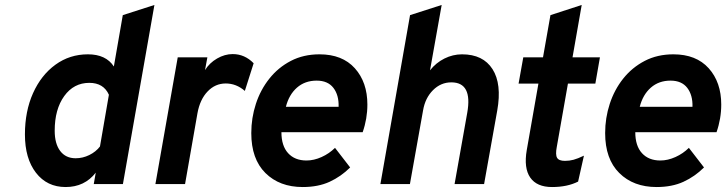

<svg xmlns="http://www.w3.org/2000/svg" viewBox="-20 -742 2928 774"><path d="M244.5 12Q169.5 12 125 -45.5Q80.5 -103 80.5 -200Q80.5 -293.5 113.2 -366.5Q146 -439.5 203.5 -481.2Q261 -523 334.5 -523Q407 -523 439 -474L475 -681L602.5 -722L475.5 0H358L366 -46Q321 12 244.5 12ZM285 -104Q313.5 -104 340 -117Q366.5 -130 383 -151.5L419 -360Q397.5 -408 340 -408Q277.5 -408 239 -354.8Q200.5 -301.5 200.5 -215Q200.5 -162.5 222.8 -133.2Q245 -104 285 -104Z M606.5 0 696.5 -511H816L806.5 -459.5Q824.5 -488.5 855.2 -506.2Q886 -524 918 -524Q966.5 -524 1002.5 -487L967 -375.5Q932.5 -405.5 890 -405.5Q847.5 -405.5 816.8 -373.2Q786 -341 776 -285.5L726 0Z M1200.5 12Q1107 12 1050 -44.5Q993 -101 993 -205.5Q993 -266.5 1011.5 -323.2Q1030 -380 1065.8 -425Q1101.5 -470 1152.5 -496.5Q1203.5 -523 1268 -523Q1360 -523 1410.5 -466.8Q1461 -410.5 1461 -320.5Q1461 -263.5 1442 -209H1114.5Q1114.5 -154 1141.5 -124.5Q1168.5 -95 1215.5 -95Q1245.5 -95 1276.5 -109Q1307.5 -123 1330.5 -146L1391.5 -67Q1355 -30.5 1308.8 -9.2Q1262.5 12 1200.5 12ZM1132.5 -311.5H1345Q1346.5 -358.5 1324 -387.8Q1301.5 -417 1256.5 -417Q1209.5 -417 1177.2 -388.8Q1145 -360.5 1132.5 -311.5Z M1513.5 0 1633 -681 1760.5 -722 1713.5 -458.5Q1737.5 -489 1771.5 -506Q1805.5 -523 1842.5 -523Q1927.5 -523 1965.5 -463.2Q2003.5 -403.5 1984.5 -296.5L1931.5 0H1812.5L1863.5 -287Q1885.5 -410 1799.5 -410Q1757 -410 1725.5 -378.5Q1694 -347 1685.5 -297L1632.5 0Z M2205.5 12Q2144 12 2117.5 -26.2Q2091 -64.5 2103.5 -137L2150.5 -405H2070.5L2089.5 -511H2169L2199 -681L2325 -722L2288 -511H2398.5L2380 -405H2269.5L2224.5 -149.5Q2218.5 -118 2225.8 -105.8Q2233 -93.5 2257.5 -93.5Q2275.5 -93.5 2292.2 -98Q2309 -102.5 2334 -114.5L2310.5 -10Q2267 12 2205.5 12Z M2627 12Q2533.5 12 2476.5 -44.5Q2419.5 -101 2419.5 -205.5Q2419.5 -266.5 2438 -323.2Q2456.5 -380 2492.2 -425Q2528 -470 2579 -496.5Q2630 -523 2694.5 -523Q2786.5 -523 2837 -466.8Q2887.5 -410.5 2887.5 -320.5Q2887.5 -263.5 2868.5 -209H2541Q2541 -154 2568 -124.5Q2595 -95 2642 -95Q2672 -95 2703 -109Q2734 -123 2757 -146L2818 -67Q2781.5 -30.5 2735.2 -9.2Q2689 12 2627 12ZM2559 -311.5H2771.5Q2773 -358.5 2750.5 -387.8Q2728 -417 2683 -417Q2636 -417 2603.8 -388.8Q2571.5 -360.5 2559 -311.5Z"/></svg>

Font: Overpass
Style: Bold Italic
Weight: 700
Italic angle: -10°
Designer: Delve Withrington, Dave Bailey, Thomas Jockin
Foundry: Delve Fonts LLC
Version: Version 4.000; ttfautohint (v1.8.3)